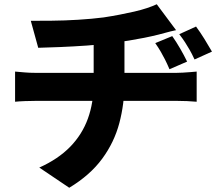

<svg xmlns="http://www.w3.org/2000/svg" viewBox="-20 -810 1040 904"><path d="M791 -640Q810 -613 828.5 -581Q847 -549 861 -520L778 -484Q766 -512 756.5 -530.5Q747 -549 737 -566.5Q727 -584 711 -607ZM903 -685Q923 -658 942.5 -626.5Q962 -595 978 -567L896 -530Q883 -558 872.5 -576Q862 -594 851.5 -610.5Q841 -627 824 -649ZM125 -712Q164 -712 223.5 -712.5Q283 -713 348 -717Q413 -721 468 -728Q507 -734 543.5 -741Q580 -748 612.5 -755.5Q645 -763 672 -772Q699 -781 718 -790L809 -668Q781 -662 760 -656Q739 -650 726 -647Q694 -639 659 -632Q624 -625 587 -619Q550 -613 511 -608Q454 -600 389 -595.5Q324 -591 263.5 -588.5Q203 -586 160 -585ZM165 -21Q254 -61 310.5 -119Q367 -177 394 -252Q421 -327 421 -418Q421 -418 421 -438.5Q421 -459 421 -503Q421 -547 421 -619L566 -634Q566 -608 566 -578.5Q566 -549 566 -521Q566 -493 566 -470.5Q566 -448 566 -434Q566 -420 566 -420Q566 -322 542 -231Q518 -140 461 -62.5Q404 15 306 74ZM51 -473Q73 -471 97 -469Q121 -467 145 -467Q158 -467 197 -467Q236 -467 292 -467Q348 -467 412 -467Q476 -467 540 -467Q604 -467 660.5 -467Q717 -467 757 -467Q797 -467 812 -467Q823 -467 841 -468Q859 -469 877 -470.5Q895 -472 906 -473V-331Q885 -333 860.5 -334Q836 -335 815 -335Q801 -335 761 -335Q721 -335 664.5 -335Q608 -335 543.5 -335Q479 -335 414 -335Q349 -335 292.5 -335Q236 -335 197 -335Q158 -335 146 -335Q124 -335 97.5 -334Q71 -333 51 -331Z"/></svg>

Font: Noto Sans SC ExtraBold
Style: Regular
Weight: 800
Designer: Ryoko NISHIZUKA 西塚涼子 (kana, bopomofo & ideographs); Paul D. Hunt (Latin, Greek & Cyrillic); Sandoll Communications 산돌커뮤니
Foundry: Adobe
Version: Version 2.004-H2;hotconv 1.0.118;makeotfexe 2.5.65603